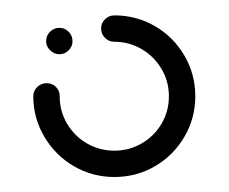

<svg xmlns="http://www.w3.org/2000/svg" viewBox="-20 -539 305 256"><path d="M41.5 -484.1Q41.5 -491.5 46.7 -496.7Q51.9 -501.9 59.3 -501.9Q66.3 -501.9 71.5 -496.7Q76.7 -491.5 76.7 -484.1Q76.7 -477 71.5 -471.9Q66.3 -466.7 59.3 -466.7Q52.2 -466.7 46.9 -471.9Q41.5 -477 41.5 -484.1ZM114.8 -501.1Q114.8 -508.1 120 -513.3Q125.2 -518.5 132.6 -518.5Q161.9 -518.5 186.7 -504.1Q211.5 -489.6 225.9 -464.8Q240.4 -440 240.4 -410.7Q240.4 -381.5 225.9 -356.7Q211.5 -331.9 186.7 -317.4Q161.9 -303 132.6 -303Q103.3 -303 78.5 -317.4Q53.7 -331.9 39.1 -356.7Q24.4 -381.5 24.4 -410.7Q24.4 -417.8 29.6 -423Q34.8 -428.1 42.2 -428.1Q49.6 -428.1 54.6 -423.1Q59.6 -418.1 59.6 -410.7Q59.6 -390.7 69.4 -374.1Q79.3 -357.4 95.9 -347.8Q112.6 -338.1 132.6 -338.1Q152.2 -338.1 168.9 -347.8Q185.6 -357.4 195.4 -374.1Q205.2 -390.7 205.2 -410.7Q205.2 -430.4 195.4 -447Q185.6 -463.7 168.9 -473.5Q152.2 -483.3 132.6 -483.3Q125.2 -483.3 120 -488.5Q114.8 -493.7 114.8 -501.1Z"/></svg>

Font: 26F Galaxy Hebrew Light
Style: Regular
Weight: 300
Designer: C₂₉H₂₅N₃O₅
Version: Version 1.000